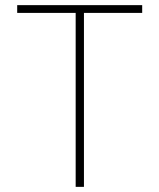

<svg xmlns="http://www.w3.org/2000/svg" viewBox="-20 -727 620 747"><path d="M46.9 -707H533.2V-676.8H306.6V0H274.4V-676.8H46.9Z"/></svg>

Font: Pretendard GOV Thin
Style: Regular
Weight: 100
Designer: Base glyphs from Inter by Rasmus Andersson; Hangeul glyphs from Noto Sans CJK(Source Han Sans) by Jang Soo-young and Kan
Foundry: Kil Hyung-jin
Version: Version 1.309